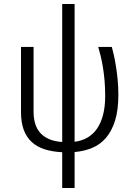

<svg xmlns="http://www.w3.org/2000/svg" viewBox="-20 -747 678 960"><path d="M353 -727.1V-38.1Q388.2 -42.5 416.5 -58.6Q444.8 -74.7 464.6 -103Q484.4 -131.3 495.1 -172.1Q505.9 -212.9 505.9 -267.1Q505.9 -309.6 502.7 -345.5Q499.5 -381.3 494.4 -411.9Q489.3 -442.4 483.2 -467.3Q477.1 -492.2 471.2 -512.2H539.1Q543.5 -497.6 549.1 -472.4Q554.7 -447.3 559.8 -415.5Q564.9 -383.8 568.4 -347.2Q571.8 -310.5 571.8 -272.9Q571.8 -196.3 555.2 -143.6Q538.6 -90.8 509.3 -57.1Q480 -23.4 439.9 -7.1Q399.9 9.3 353 13.2V192.9H291V14.2Q241.7 11.7 203.4 -0.5Q165 -12.7 138.7 -36.9Q112.3 -61 98.6 -98.1Q85 -135.3 85 -187V-512.2H147.9V-188Q147.9 -155.8 155.8 -129.2Q163.6 -102.5 180.9 -83Q198.2 -63.5 225.3 -51.5Q252.4 -39.6 291 -37.1V-727.1Z"/></svg>

Font: Clear Sans Light
Style: Regular
Weight: 300
Foundry: Intel Corporation
Version: Version 1.00